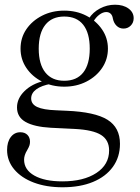

<svg xmlns="http://www.w3.org/2000/svg" viewBox="-20 -499 594 813"><path d="M245 294Q176 294 123 274Q70 254 40 218Q10 182 10 136Q10 102 25.5 81.5Q41 61 66 61Q85 61 96 72Q107 83 107 101Q107 109 105 116Q103 123 95 137Q82 158 82 177Q82 220 125.5 244.5Q169 269 244 269Q334 269 388 233.5Q442 198 442 138Q442 94 408 72.5Q374 51 297 47L195 42Q125 38 88.5 17.5Q52 -3 52 -44Q52 -82 83.5 -113Q115 -144 165 -156L196 -144Q156 -137 134 -121Q112 -105 112 -82Q112 -58 137.5 -46Q163 -34 218 -32L262 -30Q382 -25 435 8Q488 41 488 110Q488 166 458 207.5Q428 249 373.5 271.5Q319 294 245 294ZM252 -132Q200 -132 158 -153.5Q116 -175 91.5 -211.5Q67 -248 67 -293Q67 -339 91.5 -375Q116 -411 158 -432.5Q200 -454 252 -454Q304 -454 345.5 -432.5Q387 -411 412 -374.5Q437 -338 437 -293Q437 -248 412.5 -211.5Q388 -175 346 -153.5Q304 -132 252 -132ZM252 -157Q305 -157 332.5 -192Q360 -227 360 -293Q360 -359 332.5 -394Q305 -429 252 -429Q200 -429 172 -394Q144 -359 144 -293Q144 -227 172 -192Q200 -157 252 -157ZM503 -378Q486 -378 474 -389.5Q462 -401 458 -420Q456 -434 448.5 -441Q441 -448 430 -448Q416 -448 401 -437Q386 -426 375 -407L356 -420Q373 -447 403 -463Q433 -479 467 -479Q502 -479 524 -463Q546 -447 546 -422Q546 -403 533.5 -390.5Q521 -378 503 -378Z"/></svg>

Font: Baskervville
Style: Regular
Weight: 400
Designer: Alexis Faudot, Rémi Forte, Morgane Pierson, Rafael Ribas, Tanguy Vanlaeys, Rosalie Wagner, Thomas Huot-Marchand
Foundry: ANRT
Version: Version 1.100